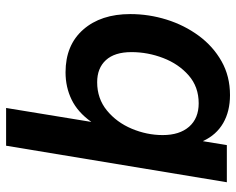

<svg xmlns="http://www.w3.org/2000/svg" viewBox="-92 -474 770 626"><g transform="rotate(90 293.0 -161.0)"><path d="M455.1 204.1H332L377.4 -73.2H377Q345.7 -29.3 304.9 -9.5Q264.2 10.3 215.8 10.3Q127 10.3 76.4 -47.4Q25.9 -105 25.9 -200.7Q25.9 -261.2 43.9 -319.1Q62 -377 96.4 -423.8Q130.9 -470.7 179.7 -498.3Q228.5 -525.9 290 -525.9Q342.8 -525.9 381.3 -503.7Q419.9 -481.4 439.9 -438H440.4L453.1 -515.6H574.2ZM248 -92.8Q301.3 -92.8 340.1 -124.5Q378.9 -156.2 399.7 -205.6Q420.4 -254.9 420.4 -306.6Q420.4 -361.3 393.1 -392.6Q365.7 -423.8 316.9 -423.8Q263.2 -423.8 225.8 -391.1Q188.5 -358.4 169.2 -308.1Q149.9 -257.8 149.9 -204.6Q149.9 -149.9 176 -121.3Q202.1 -92.8 248 -92.8Z"/></g></svg>

Font: Inter Display SemiBold
Style: Italic
Weight: 600
Italic angle: -9.39999°
Designer: Rasmus Andersson
Foundry: rsms
Version: Version 4.000;git-a52131595